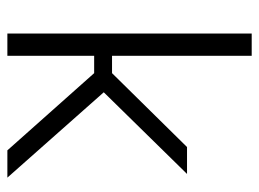

<svg xmlns="http://www.w3.org/2000/svg" viewBox="-111 -592 703 521"><g transform="rotate(90 240.5 -331.5)"><path d="M388 0 178.5 -235.5H123.5V-284H178.5L379 -487.5H452L222.5 -253.5V-270.5L462 0ZM71 0V-663H131.5V0Z"/></g></svg>

Font: Anek Bangla Medium Light
Style: Regular
Weight: 300
Version: Version 1.003